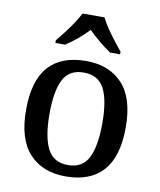

<svg xmlns="http://www.w3.org/2000/svg" viewBox="-86 -834 759 912"><g transform="rotate(10 293.5 -378.0)"><path d="M292 10Q181 10 117 -59Q53 -128 53 -269Q53 -410 114 -478.5Q175 -547 295 -547Q406 -547 470 -478.5Q534 -410 534 -269Q534 -128 472.5 -59Q411 10 292 10ZM294 -45Q364 -45 392.5 -102Q421 -159 421 -269Q421 -380 392 -435.5Q363 -491 293 -491Q223 -491 194.5 -435.5Q166 -380 166 -269Q166 -159 195 -102Q224 -45 294 -45ZM135 -619Q151 -638 171 -664Q191 -690 209 -717Q227 -744 238 -766H344Q354 -744 372.5 -717Q391 -690 411 -664Q431 -638 447 -619V-606H399Q373 -623 343 -648Q313 -673 290 -696Q268 -673 238.5 -648Q209 -623 182 -606H135Z"/></g></svg>

Font: Noto Serif Tamil Medium
Style: Regular
Weight: 500
Designer: Indian Type Foundry, Tom Grace, and the Monotype Design Team
Foundry: Monotype Imaging Inc.
Version: Version 2.004; ttfautohint (v1.8.4.7-5d5b)